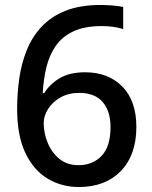

<svg xmlns="http://www.w3.org/2000/svg" viewBox="-20 -743 612 773"><path d="M49 -304Q49 -366 57.5 -426.5Q66 -487 87.5 -540.5Q109 -594 147 -635Q185 -676 243.5 -699.5Q302 -723 385 -723Q406 -723 432 -721Q458 -719 476 -715V-626Q438 -638 390 -638Q321 -638 276 -617Q231 -596 205 -559Q179 -522 167 -473Q155 -424 152 -368H158Q180 -404 220 -428Q260 -452 323 -452Q416 -452 472.5 -394.5Q529 -337 529 -232Q529 -119 466.5 -54.5Q404 10 297 10Q228 10 171.5 -24Q115 -58 82 -127.5Q49 -197 49 -304ZM296 -78Q353 -78 389 -115.5Q425 -153 425 -232Q425 -295 393.5 -332Q362 -369 299 -369Q256 -369 224 -351Q192 -333 174 -305Q156 -277 156 -248Q156 -207 172 -168Q188 -129 219 -103.5Q250 -78 296 -78Z"/></svg>

Font: Noto Sans Ethiopic Medium
Style: Regular
Weight: 500
Designer: Monotype Design Team
Foundry: Monotype Imaging Inc.
Version: Version 2.102; ttfautohint (v1.8.4.7-5d5b)